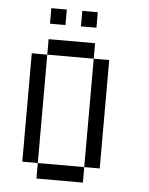

<svg xmlns="http://www.w3.org/2000/svg" viewBox="-51 -730 601 772"><g transform="rotate(5 250.0 -344.0)"><path d="M312.5 -500H375V-62.5H312.5ZM125 -62.5H312.5V0H125ZM62.5 -500H125V-62.5H62.5ZM125 -562.5H312.5V-500H125ZM125 -687.5H187.5V-625H125ZM250 -687.5H312.5V-625H250Z"/></g></svg>

Font: Pixel Operator Mono
Style: Regular
Weight: 400
Monospace: yes
Designer: Jayvee Enaguas (HarvettFox96)
Version: 2016.04.25